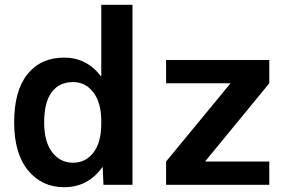

<svg xmlns="http://www.w3.org/2000/svg" viewBox="-20 -770 1211 800"><path d="M532 -750V0H411L408 -73H406Q347 10 247 10Q154 10 96.5 -60.5Q39 -131 39 -260Q39 -392 94.5 -461Q150 -530 247 -530Q341 -530 400 -453H402V-750ZM836 -97H1102V0H672V-97L939 -421V-423H672V-520H1102V-423L836 -99ZM164 -260Q164 -179 197.5 -135.5Q231 -92 284 -92Q337 -92 369.5 -134.5Q402 -177 402 -255V-265Q402 -341 369.5 -384.5Q337 -428 284 -428Q227 -428 195.5 -386Q164 -344 164 -260Z"/></svg>

Font: M PLUS 1p
Style: Bold
Weight: 700
Version: Version 1.062